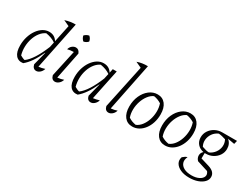

<svg xmlns="http://www.w3.org/2000/svg" viewBox="-69 -1449 3071 2346"><g transform="rotate(30 1466.5 -275.5)"><path d="M473 -752H474V-751ZM181 3Q115 13 77.5 -31Q40 -75 40 -168Q40 -233 58 -291Q76 -349 107.5 -393.5Q139 -438 180 -463.5Q221 -489 268 -489Q345 -489 384 -424L435 -666L353 -704Q395 -717 430 -722.5Q465 -728 502 -727L364 -53Q408 -57 451 -72Q441 -37 416 -15.5Q391 6 365 6Q318 6 304 -52L352 -239L349 -241Q273 -71 181 3ZM112 -67Q128 -58 143.5 -50.5Q159 -43 177 -39Q275 -111 365 -332L380 -403Q325 -442 243 -455Q201 -436 169 -395.5Q137 -355 118.5 -300Q100 -245 98 -184.5Q96 -124 112 -67Z M717 -72Q707 -37 681.5 -15.5Q656 6 629 6Q582 6 568 -52L649 -425Q599 -424 561 -413Q570 -447 594 -466.5Q618 -486 645 -486Q688 -486 707 -436L630 -53Q676 -57 717 -72ZM713 -693Q743 -666 748 -629Q737 -616 720 -606Q703 -596 685 -594Q657 -619 648 -657Q675 -686 713 -693Z M950 3Q884 13 846.5 -31Q809 -75 809 -168Q809 -233 827 -291Q845 -349 876.5 -393.5Q908 -438 949 -463.5Q990 -489 1037 -489Q1115 -489 1154 -424L1166 -481H1222L1133 -53Q1172 -57 1220 -72Q1209 -37 1184.5 -15.5Q1160 6 1133 6Q1085 6 1072 -52L1120 -238L1117 -239Q1042 -71 950 3ZM881 -67Q897 -58 912.5 -50.5Q928 -43 946 -39Q1044 -110 1133 -330L1149 -403Q1094 -442 1012 -455Q970 -436 938 -395.5Q906 -355 887.5 -300Q869 -245 867 -184.5Q865 -124 881 -67Z M1471 -72Q1461 -37 1436 -15.5Q1411 6 1384 6Q1337 6 1323 -52L1453 -666L1371 -704Q1403 -716 1441 -722Q1479 -728 1520 -727L1384 -53Q1431 -57 1471 -72Z M1720 8Q1649 8 1608.5 -44.5Q1568 -97 1568 -188Q1568 -272 1598.5 -340Q1629 -408 1681.5 -448.5Q1734 -489 1797 -489Q1868 -489 1908.5 -437Q1949 -385 1949 -293Q1949 -230 1931.5 -175.5Q1914 -121 1882.5 -79.5Q1851 -38 1809.5 -15Q1768 8 1720 8ZM1748 -32Q1790 -49 1821.5 -89.5Q1853 -130 1871 -184Q1889 -238 1890.5 -296.5Q1892 -355 1874 -408Q1824 -440 1768 -448Q1727 -430 1695.5 -388.5Q1664 -347 1646 -293Q1628 -239 1626.5 -181Q1625 -123 1643 -72Q1689 -41 1748 -32Z M2183 8Q2112 8 2071.5 -44.5Q2031 -97 2031 -188Q2031 -272 2061.5 -340Q2092 -408 2144.5 -448.5Q2197 -489 2260 -489Q2331 -489 2371.5 -437Q2412 -385 2412 -293Q2412 -230 2394.5 -175.5Q2377 -121 2345.5 -79.5Q2314 -38 2272.5 -15Q2231 8 2183 8ZM2211 -32Q2253 -49 2284.5 -89.5Q2316 -130 2334 -184Q2352 -238 2353.5 -296.5Q2355 -355 2337 -408Q2287 -440 2231 -448Q2190 -430 2158.5 -388.5Q2127 -347 2109 -293Q2091 -239 2089.5 -181Q2088 -123 2106 -72Q2152 -41 2211 -32Z M2667 -155Q2659 -155 2651 -155L2650 -79L2769 -43Q2866 -13 2866 60Q2866 100 2835.5 132Q2805 164 2753 182.5Q2701 201 2635 201Q2563 201 2512 178Q2461 155 2439 116.5Q2417 78 2433 30Q2455 11 2466 4.5Q2477 -2 2495 -7Q2472 41 2484.5 79Q2497 117 2538.5 139.5Q2580 162 2646 162Q2707 162 2748.5 141Q2790 120 2801.5 87.5Q2813 55 2786 21L2631 -28Q2602 -58 2602 -95Q2602 -132 2632 -158Q2577 -168 2544.5 -205.5Q2512 -243 2512 -299Q2512 -349 2539 -390.5Q2566 -432 2611 -456.5Q2656 -481 2711 -481H2919L2907 -432L2811 -449V-448Q2836 -429 2849.5 -400Q2863 -371 2863 -334Q2863 -285 2836.5 -244.5Q2810 -204 2765.5 -179.5Q2721 -155 2667 -155ZM2692 -187Q2739 -208 2767.5 -248Q2796 -288 2800.5 -335Q2805 -382 2782 -425Q2758 -432 2734 -438.5Q2710 -445 2682 -447Q2635 -427 2607 -387Q2579 -347 2574.5 -300Q2570 -253 2593 -210Q2627 -198 2650.5 -192.5Q2674 -187 2692 -187Z"/></g></svg>

Font: Piazzolla Light
Style: Italic
Weight: 300
Italic angle: -11.3°
Designer: Juan Pablo del Peral
Foundry: Huerta Tipografica
Version: Version 1.330